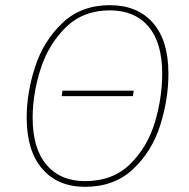

<svg xmlns="http://www.w3.org/2000/svg" viewBox="-20 -711 729 741"><path d="M630 -427Q630 -328 598.5 -228Q567 -128 494.5 -59Q422 10 308 10Q203 10 143 -59.5Q83 -129 83 -257Q83 -353 115.5 -453Q148 -553 220.5 -622Q293 -691 404 -691Q510 -691 570 -623Q630 -555 630 -427ZM106 -256Q106 -138 159.5 -75Q213 -12 308 -12Q416 -12 483 -78.5Q550 -145 578 -240Q606 -335 606 -427Q606 -546 553 -608.5Q500 -671 404 -671Q300 -671 233 -604.5Q166 -538 136 -442.5Q106 -347 106 -256ZM496 -361 493 -340H218L221 -361Z"/></svg>

Font: Fira Sans Thin
Style: Italic
Weight: 250
Italic angle: -8°
Designer: Carrois Corporate & Edenspiekermann AG
Foundry: Carrois Corporate GbR & Edenspiekermann AG
Version: Version 4.203